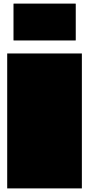

<svg xmlns="http://www.w3.org/2000/svg" viewBox="-20 -1047 495 1067"><path d="M20 0Q20 -72 20 -144Q20 -216 20 -288Q20 -360 20 -432Q20 -504 20 -576Q20 -620 20 -663.5Q20 -707 20 -750H435Q435 -653 435 -556.5Q435 -460 435 -363Q435 -303 435 -242.5Q435 -182 435 -121.5Q435 -61 435 0ZM57 -822Q56 -822 55.5 -822.5Q55 -823 55 -824V-1025Q55 -1027 57 -1027H399Q400 -1027 400.5 -1026.5Q401 -1026 401 -1025V-824Q401 -822 399 -822Z"/></svg>

Font: Climate Crisis
Style: Regular
Weight: 400
Version: Version 1.003